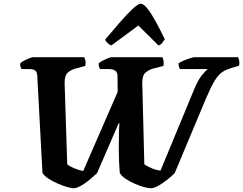

<svg xmlns="http://www.w3.org/2000/svg" viewBox="-20 -1011 1306 1031"><path d="M375 0Q365 0 341.5 -6.5Q318 -13 290.5 -25Q263 -37 240.5 -51.5Q218 -66 208 -83L180 -606Q179 -623 170 -631.5Q161 -640 139 -640H96Q94 -643 90.5 -651.5Q87 -660 89 -671Q94 -677 108 -684.5Q122 -692 137 -698Q152 -704 159 -704H432Q435 -698 438 -687Q441 -676 438 -657L390 -644Q364 -638 345 -622Q326 -606 327 -564L341 -129Q351 -119 378.5 -107.5Q406 -96 427 -93L612 -518L611 -605Q610 -640 565 -640H518Q515 -643 512 -652Q509 -661 510 -671Q516 -677 530 -684.5Q544 -692 558.5 -698Q573 -704 581 -704H852Q855 -699 857.5 -687Q860 -675 858 -657L807 -644Q782 -638 762.5 -622Q743 -606 744 -564L755 -129Q764 -122 789 -110Q814 -98 842 -95L1022 -530Q1043 -581 1064.5 -607.5Q1086 -634 1096 -640H946Q944 -644 941 -652.5Q938 -661 939 -671Q948 -678 966 -685.5Q984 -693 1001.5 -698.5Q1019 -704 1026 -704H1258Q1261 -698 1264 -687Q1267 -676 1264 -658L1222 -646Q1196 -638 1177.5 -626.5Q1159 -615 1143 -593Q1127 -571 1109.5 -534Q1092 -497 1068 -439L918 -81Q904 -67 880.5 -48Q857 -29 833 -15Q809 -1 791 0Q777 0 753 -6.5Q729 -13 702.5 -25Q676 -37 654 -51.5Q632 -66 623 -83Q621 -103 619.5 -139.5Q618 -176 618 -224Q618 -273 619 -305Q620 -337 621 -349H617Q593 -293 561.5 -220.5Q530 -148 501 -81Q485 -66 463 -47.5Q441 -29 417.5 -15Q394 -1 375 0ZM578 -767Q568 -770 557.5 -780Q547 -790 545 -799Q587 -849 625.5 -893Q664 -937 693 -964Q722 -991 736 -991Q751 -991 772 -964.5Q793 -938 816.5 -895Q840 -852 865 -800Q858 -790 850.5 -780Q843 -770 831 -767L723 -874Z"/></svg>

Font: Texturina ExtraBold
Style: Italic
Weight: 800
Italic angle: -11°
Designer: Guillermo Torres Carreño
Foundry: Omnibus-Type
Version: Version 1.002; ttfautohint (v1.8.3)